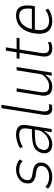

<svg xmlns="http://www.w3.org/2000/svg" viewBox="950 -1695 753 2693"><g transform="rotate(-90 1326.5 -348.5)"><path d="M188 8Q142 8 97.5 -7.5Q53 -23 27 -52L53 -88Q71 -68 95 -56.5Q119 -45 145.5 -40.5Q172 -36 197 -36Q251 -36 291 -59Q331 -82 343 -117Q353 -160 336.5 -183Q320 -206 270 -216L205 -226Q140 -239 115 -274.5Q90 -310 106 -382Q118 -418 145.5 -444Q173 -470 211.5 -485Q250 -500 296 -500Q321 -500 348 -494Q375 -488 399 -475.5Q423 -463 437 -442L410 -408Q385 -436 350 -446Q315 -456 286 -456Q238 -456 200.5 -434.5Q163 -413 150 -368Q140 -328 155 -305Q170 -282 215 -273L277 -263Q351 -249 377 -211.5Q403 -174 387 -105Q376 -74 348.5 -47.5Q321 -21 280.5 -6.5Q240 8 188 8Z M652 8Q598 8 566.5 -14Q535 -36 526.5 -71.5Q518 -107 529 -143Q544 -198 580.5 -227Q617 -256 678.5 -267Q740 -278 829 -278H871L864 -236H808Q735 -236 687 -228Q639 -220 612.5 -198.5Q586 -177 575 -137Q561 -92 584 -64Q607 -36 661 -36Q703 -36 743.5 -58.5Q784 -81 813.5 -119Q843 -157 849 -205L869 -336Q880 -402 856.5 -429Q833 -456 780 -456Q743 -456 702 -444.5Q661 -433 610 -405L596 -445Q628 -463 660.5 -475.5Q693 -488 724 -494Q755 -500 783 -500Q832 -500 865 -485.5Q898 -471 912.5 -438Q927 -405 918 -348L863 0H819L836 -109H835Q815 -74 787 -47.5Q759 -21 725.5 -6.5Q692 8 652 8Z M1149 8Q1097 8 1075.5 -27.5Q1054 -63 1063 -118L1156 -705H1203L1111 -128Q1109 -109 1110.5 -87.5Q1112 -66 1123.5 -50.5Q1135 -35 1161 -35Q1174 -35 1189.5 -37Q1205 -39 1212 -42L1204 1Q1186 4 1175 6Q1164 8 1149 8Z M1459 8Q1411 8 1379.5 -9.5Q1348 -27 1337 -63Q1326 -99 1334 -149L1388 -492H1435L1381 -156Q1375 -115 1381.5 -89Q1388 -63 1409 -49.5Q1430 -36 1466 -36Q1504 -36 1541 -55Q1578 -74 1604.5 -104Q1631 -134 1635 -170L1687 -492H1733L1655 0H1612L1626 -91H1624Q1591 -43 1551.5 -17.5Q1512 8 1459 8Z M1989 8Q1952 8 1925 -7Q1898 -22 1886.5 -55Q1875 -88 1883 -140L1932 -451H1848L1854 -492H1939L1963 -643H2009L1985 -492H2144L2138 -451H1979L1930 -149Q1921 -88 1938 -61.5Q1955 -35 2001 -35Q2021 -35 2040.5 -39.5Q2060 -44 2081 -54L2083 -14Q2065 -3 2039 2.5Q2013 8 1989 8Z M2377 8Q2306 8 2261 -24.5Q2216 -57 2203.5 -124Q2191 -191 2215 -293Q2237 -368 2273.5 -413.5Q2310 -459 2356.5 -479.5Q2403 -500 2454 -500Q2510 -500 2544.5 -476.5Q2579 -453 2591 -400.5Q2603 -348 2590 -261L2585 -236H2241L2248 -278H2569L2546 -256Q2559 -333 2550 -376.5Q2541 -420 2513.5 -438.5Q2486 -457 2447 -457Q2410 -457 2371.5 -437.5Q2333 -418 2304 -373.5Q2275 -329 2261 -257L2258 -241Q2244 -167 2256 -122Q2268 -77 2301.5 -56.5Q2335 -36 2383 -36Q2412 -36 2451.5 -46.5Q2491 -57 2533 -87L2551 -49Q2512 -19 2465.5 -5.5Q2419 8 2377 8Z"/></g></svg>

Font: Nunito Sans 7pt Condensed ExtraLight
Style: Italic
Weight: 250
Width: 3
Italic angle: -9°
Designer: Vernon Adams
Foundry: Vernon Adams
Version: Version 3.101;gftools[0.9.27]